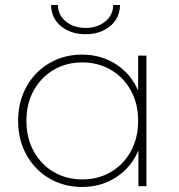

<svg xmlns="http://www.w3.org/2000/svg" viewBox="-20 -740 713 763"><path d="M562 -519V0H530V-142Q501 -74 441.5 -35.5Q382 3 306 3Q235 3 177 -30.5Q119 -64 85.5 -124Q52 -184 52 -260Q52 -336 85.5 -396Q119 -456 177 -489.5Q235 -523 306 -523Q381 -523 440.5 -485Q500 -447 529 -380V-519ZM529 -260Q529 -328 500 -380.5Q471 -433 420.5 -462.5Q370 -492 307 -492Q244 -492 193.5 -462.5Q143 -433 114 -380.5Q85 -328 85 -260Q85 -192 114 -139Q143 -86 193.5 -56.5Q244 -27 307 -27Q370 -27 420.5 -56.5Q471 -86 500 -139Q529 -192 529 -260ZM183 -720H210Q211 -679 242.5 -654Q274 -629 320 -629Q366 -629 397.5 -654Q429 -679 430 -720H457Q456 -667 417 -635.5Q378 -604 320 -604Q262 -604 223 -635.5Q184 -667 183 -720Z"/></svg>

Font: Montserrat Alternates ExLight
Style: Regular
Weight: 275
Designer: Julieta Ulanovsky
Foundry: Julieta Ulanovsky
Version: Version 7.200